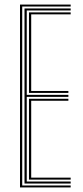

<svg xmlns="http://www.w3.org/2000/svg" viewBox="-20 -820 362 840"><path d="M67.5 0V-800H289.2V-791.5H77.2V-8.5H289.2V0ZM106.8 -34.2V-387.8H279.2V-379.2H116.5V-42.8H289.2V-34.2ZM87.2 -17V-783H289.2V-774.2H97V-405H279.2V-396.2H97V-25.8H289.2V-17ZM106.8 -413.5V-765.8H289.2V-757.2H116.5V-422H279.2V-413.5Z"/></svg>

Font: Big Shoulders Inline Text ExtraLight
Style: Regular
Weight: 250
Version: Version 2.002